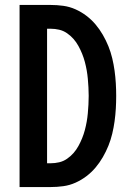

<svg xmlns="http://www.w3.org/2000/svg" viewBox="-20 -755 540 775"><path d="M59 0V-735H185Q210 -735 235.5 -731.5Q261 -728 284.5 -717.5Q308 -707 328.5 -691.5Q349 -676 365.5 -656.5Q382 -637 395 -614.5Q408 -592 417.5 -568.5Q427 -545 433 -520Q439 -495 442.5 -469.5Q446 -444 447.5 -418.5Q449 -393 449 -368Q449 -342 447.5 -316.5Q446 -291 442.5 -265.5Q439 -240 433 -215Q427 -190 417.5 -166.5Q408 -143 395 -120.5Q382 -98 365.5 -78.5Q349 -59 328.5 -43.5Q308 -28 284.5 -17.5Q261 -7 235.5 -3.5Q210 0 185 0ZM170 -96H185Q202 -96 219 -100Q236 -104 250.5 -114Q265 -124 276.5 -137Q288 -150 296.5 -165.5Q305 -181 311.5 -197Q318 -213 322.5 -230Q327 -247 330 -264Q333 -281 334.5 -298Q336 -315 337 -332.5Q338 -350 338 -368Q338 -385 337 -402.5Q336 -420 334.5 -437Q333 -454 330 -471Q327 -488 322.5 -505Q318 -522 311.5 -538Q305 -554 296.5 -569.5Q288 -585 276.5 -598Q265 -611 250.5 -621Q236 -631 219 -635Q202 -639 185 -639H170Z"/></svg>

Font: iosevka_custom_sans_ss08
Style: Bold
Weight: 700
Designer: Belleve Invis
Foundry: Belleve Invis
Version: Version 10.3.0; ttfautohint (v1.8.3)